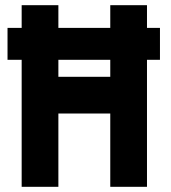

<svg xmlns="http://www.w3.org/2000/svg" viewBox="-20 -720 660 740"><path d="M63.5 0V-489.5H9V-612.5H63.5V-700H205V-612.5H405V-700H546.5V-612.5H596.5V-489.5H546.5V0H405V-282.5H205V0ZM205 -424H405V-489.5H205Z"/></svg>

Font: Tourney Condensed Black
Style: Regular
Weight: 900
Width: 3
Designer: Tyler Finck
Foundry: Etcetera Type Co
Version: Version 1.010; ttfautohint (v1.8.3)